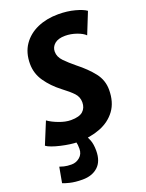

<svg xmlns="http://www.w3.org/2000/svg" viewBox="-180 -840 878 1155"><g transform="rotate(-20 258.5 -262.5)"><path d="M191 8Q170.5 8 142 4Q113.5 0 84.5 -6.8Q55.5 -13.5 32 -22Q8.5 -30.5 -2 -39L56 -180Q81 -161.5 122.5 -145.8Q164 -130 199 -130Q252.5 -130 275.8 -151Q299 -172 299 -208Q299 -242 276 -266.8Q253 -291.5 207 -326Q153 -367.5 117.5 -418.8Q82 -470 82 -532Q82 -603.5 116.2 -653.2Q150.5 -703 209.5 -729Q268.5 -755 343 -755Q401 -755 449.2 -742Q497.5 -729 519 -713L464 -576Q447 -593.5 410.5 -606.2Q374 -619 338 -619Q293 -619 270 -599.2Q247 -579.5 247 -550Q247 -516.5 274.5 -488.2Q302 -460 340 -429Q401 -381 438.5 -333Q476 -285 476 -224Q476 -144.5 438.5 -93.2Q401 -42 336.5 -17Q272 8 191 8ZM142 230Q95 230 60.8 221.5Q26.5 213 18 208L36 109Q43 112 62.8 117Q82.5 122 111 122Q140.5 122 163.8 102.2Q187 82.5 187 49Q187 21 183 8.2Q179 -4.5 176 -15L197 -17L247 -15Q257 -1 267.5 25.8Q278 52.5 278 94Q278 162 240.8 196Q203.5 230 142 230Z"/></g></svg>

Font: Merriweather Sans ExtraBold
Style: Italic
Weight: 800
Italic angle: -7.5°
Designer: Eben Sorkin
Foundry: Eben Sorkin
Version: Version 2.001; ttfautohint (v1.8.3)